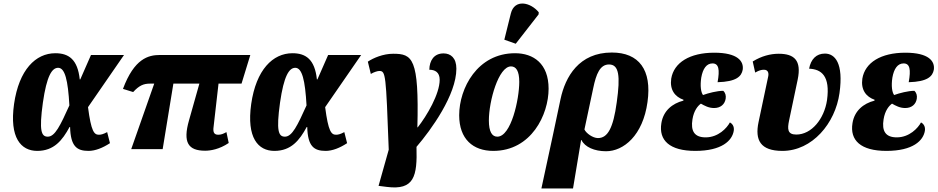

<svg xmlns="http://www.w3.org/2000/svg" viewBox="-20 -849 5337 1093"><path d="M192 10C287 10 335 -50 376 -126H379C382 -16 417 10 484 10C522 10 565 -7 606 -34L590 -97C568 -85 555 -82 543 -82C516 -82 499 -100 481 -239L686 -536H498L437 -397H434C422 -511 371 -546 295 -546C183 -546 88 -452 60 -257C33 -65 99 10 192 10ZM252 -71C215 -71 202 -104 224 -264C246 -418 276 -463 311 -463C350 -463 367 -392 375 -249C323 -134 293 -71 252 -71Z M727 0H906L967 -373H1115L1056 -164C1020 -38 1051 9 1148 9C1178 9 1229 1 1282 -35L1269 -97C1251 -87 1239 -82 1222 -82C1196 -82 1192 -100 1196 -128L1224 -373H1355L1405 -536H890C824 -536 744 -515 680 -343L738 -325C772 -362 797 -373 834 -373H858Z M1542 10C1637 10 1685 -50 1726 -126H1729C1732 -16 1767 10 1834 10C1872 10 1915 -7 1956 -34L1940 -97C1918 -85 1905 -82 1893 -82C1866 -82 1849 -100 1831 -239L2036 -536H1848L1787 -397H1784C1772 -511 1721 -546 1645 -546C1533 -546 1438 -452 1410 -257C1383 -65 1449 10 1542 10ZM1602 -71C1565 -71 1552 -104 1574 -264C1596 -418 1626 -463 1661 -463C1700 -463 1717 -392 1725 -249C1673 -134 1643 -71 1602 -71Z M2182 215C2338 235 2356 155 2351 -13C2435 -111 2578 -309 2578 -458C2578 -519 2546 -545 2505 -545C2451 -545 2425 -505 2424 -452C2456 -452 2483 -438 2483 -395C2483 -314 2410 -190 2358 -124H2356C2366 -518 2328 -543 2218 -543C2161 -543 2105 -519 2074 -498L2091 -428C2107 -438 2129 -445 2139 -445C2176 -445 2177 -428 2193 3L2135 209Z M2916 -600 3046 -767 3047 -779C3001 -836 2909 -857 2888 -772L2851 -623ZM2788 10C3005 10 3103 -197 3103 -344C3103 -487 3017 -546 2912 -546C2697 -546 2594 -346 2594 -193C2594 -57 2673 10 2788 10ZM2811 -71C2781 -71 2763 -99 2763 -163C2763 -274 2818 -471 2889 -471C2918 -471 2936 -445 2936 -383C2936 -285 2890 -71 2811 -71Z M3171 -285 3128 -82 3062 224H3242L3288 -52H3290C3309 -12 3364 12 3430 12C3530 12 3640 -78 3666 -268C3692 -452 3617 -550 3463 -550C3276 -550 3198 -412 3171 -285ZM3384 -63C3355 -63 3317 -90 3307 -112L3357 -347C3374 -429 3396 -482 3447 -482C3504 -482 3512 -417 3491 -267C3471 -119 3439 -63 3384 -63Z M3938 10C4090 10 4148 -49 4157 -104C4161 -129 4149 -145 4135 -152C4118 -120 4069 -67 3997 -67C3933 -67 3911 -103 3922 -170C3930 -220 3953 -247 3970 -259C3991 -247 4015 -234 4045 -234C4083 -234 4106 -256 4111 -287C4114 -305 4109 -322 4097 -332C4062 -332 4012 -319 3982 -308C3970 -324 3965 -360 3972 -407C3981 -458 4002 -488 4036 -488C4072 -488 4078 -453 4065 -381C4172 -384 4201 -414 4208 -452C4215 -500 4180 -549 4046 -549C3907 -549 3816 -493 3801 -401C3792 -338 3822 -298 3871 -281L3870 -276C3807 -260 3756 -218 3745 -148C3729 -50 3792 10 3938 10Z M4434 10C4604 10 4735 -147 4759 -319C4783 -490 4733 -544 4676 -544C4627 -544 4596 -512 4586 -458C4656 -455 4707 -417 4688 -279C4672 -172 4600 -83 4513 -83C4462 -83 4462 -115 4472 -163L4521 -396C4544 -506 4501 -543 4413 -543C4366 -543 4315 -530 4265 -499L4279 -436C4302 -449 4315 -452 4329 -452C4354 -452 4357 -431 4353 -413L4298 -153C4277 -52 4308 10 4434 10Z M5026 10C5178 10 5236 -49 5245 -104C5249 -129 5237 -145 5223 -152C5206 -120 5157 -67 5085 -67C5021 -67 4999 -103 5010 -170C5018 -220 5041 -247 5058 -259C5079 -247 5103 -234 5133 -234C5171 -234 5194 -256 5199 -287C5202 -305 5197 -322 5185 -332C5150 -332 5100 -319 5070 -308C5058 -324 5053 -360 5060 -407C5069 -458 5090 -488 5124 -488C5160 -488 5166 -453 5153 -381C5260 -384 5289 -414 5296 -452C5303 -500 5268 -549 5134 -549C4995 -549 4904 -493 4889 -401C4880 -338 4910 -298 4959 -281L4958 -276C4895 -260 4844 -218 4833 -148C4817 -50 4880 10 5026 10Z"/></svg>

Font: Noto Serif Condensed Black
Style: Italic
Weight: 900
Width: 3
Italic angle: -12°
Designer: Monotype Design Team
Foundry: Monotype Imaging Inc.
Version: Version 2.013